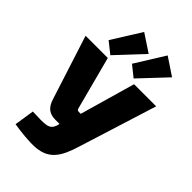

<svg xmlns="http://www.w3.org/2000/svg" viewBox="-284 -1063 1179 1179"><g transform="rotate(45 305.5 -474.0)"><path d="M352 -885 237 -961 118 -771 191 -713ZM393 -713 555 -885 441 -961 322 -770ZM420 -690 317 -330H300C292 -330 285 -334 284 -341L192 -690H-1L132 -276C147 -226 173 -194 231 -194H269L264 -175C246 -125 213 -128 99 -132L79 -2C126 6 217 17 270 12C375 2 416 -61 453 -183L612 -690Z"/></g></svg>

Font: Exo 2 Extra Bold
Style: Regular
Weight: 800
Designer: Natanael Gama
Version: Version 1.001;PS 001.001;hotconv 1.0.88;makeotf.lib2.5.64775